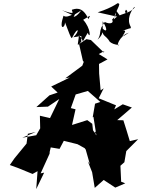

<svg xmlns="http://www.w3.org/2000/svg" viewBox="-20 -1174 962 1309"><path d="M771 -1103C767 -1079 779 -1075 744 -1040C758 -1021 736 -1004 694 -1024C645 -956 677 -950 645 -903C685 -943 680 -947 680 -1029C727 -955 696 -952 670 -993C683 -911 692 -948 732 -885C712 -915 728 -868 793 -868C767 -847 793 -931 858 -951C760 -883 874 -981 815 -963C891 -994 870 -973 871 -992C843 -1041 870 -1095 896 -1127C914 -1120 805 -1054 839 -1108C875 -1077 793 -1087 756 -1041C761 -1094 815 -1154 783 -1151C795 -1165 756 -1124 646 -1090L807 -1054ZM534 -1103C486 -1037 472 -1070 480 -1056C518 -1116 445 -1040 413 -1067C378 -962 425 -982 423 -1022C451 -951 461 -917 470 -914C517 -1006 525 -961 480 -920C553 -929 531 -944 534 -889C497 -850 513 -868 518 -933C562 -895 525 -862 578 -950C599 -899 601 -981 547 -1039C590 -1062 604 -1083 583 -1044C541 -1138 489 -1112 471 -1108C464 -1096 510 -1067 403 -1104L479 -1069ZM690 -825 689 -815 600 -901 569 -907 519 -874 545 -760 551 -752 541 -726 425 -640 457 -646 329 -584 373 -543 317 -524 228 -444 307 -447 384 -499 321 -369 252 -385 254 -299 227 -252 132 -235 223 -274 170 -262 161 -195 79 -95 47 -49 107 -27 202 12 236 -7 227 115 281 3 257 8 318 -126 319 -140 326 -169 386 -159 415 -214 508 -191 557 -164 585 -127 629 -86 610 -143 635 -280 571 -211 559 -173 593 -53 578 -76 608 0 626 107 687 53 766 105 834 76 806 65 801 -44 828 -68 841 -144 922 -225 865 -212C850 -260 837 -307 821 -354L779 -355L879 -441L817 -463L759 -428L771 -456L653 -504L687 -572L666 -558L656 -672L655 -738L713 -769L630 -820L641 -799ZM609 -330 575 -355 471 -322 495 -429 463 -437 496 -530 593 -558 573 -559 664 -479 628 -467 612 -374 617 -378 637 -251 614 -286Z"/></svg>

Font: Hussar Lance
Style: ExBdObl
Weight: 700
Foundry: Cannot Into Space Fonts, PlusOne Fonts
Version: Version 2.270